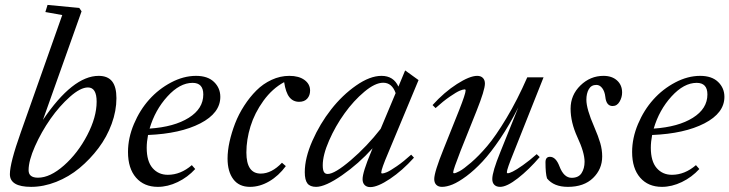

<svg xmlns="http://www.w3.org/2000/svg" viewBox="-20 -745 2952 777"><path d="M106 11.2Q20 11.2 20 -40Q20 -85.4 64 -209L231.9 -684.1L163.6 -696.3L172.4 -725.1L300.8 -712.9L310.1 -699.2L153.8 -259.8Q274.4 -438 379.4 -438Q416 -438 433.6 -415.8Q451.2 -393.6 451.2 -347.7Q451.2 -296.4 431.9 -243.7Q412.6 -190.9 378.7 -145.8Q344.7 -100.6 301.8 -64.9Q258.8 -29.3 207.5 -9Q156.2 11.2 106 11.2ZM133.8 -25.9Q182.6 -25.9 238.8 -75.4Q294.9 -125 333 -198Q371.1 -271 371.1 -333.5Q371.1 -391.1 335.9 -391.1Q305.7 -391.1 263.2 -353.5Q220.7 -315.9 184.1 -263.7Q147.5 -211.4 121.6 -153.1Q95.7 -94.7 95.7 -56.2Q95.7 -25.9 133.8 -25.9Z M618.7 11.2Q563 11.2 530.5 -26.1Q498 -63.5 498 -129.9Q498 -186.5 522 -243.2Q545.9 -299.8 584 -342.3Q622.1 -384.8 672.6 -411.4Q723.1 -438 773.4 -438Q820.8 -438 846.2 -413.3Q871.6 -388.7 871.6 -353Q871.6 -287.6 790.8 -245.8Q710 -204.1 579.1 -198.7Q573.7 -170.9 573.7 -147Q573.7 -92.3 597.4 -64.9Q621.1 -37.6 659.2 -37.6Q710.9 -37.6 756.3 -76.7L770 -61Q739.7 -27.8 699.2 -8.3Q658.7 11.2 618.7 11.2ZM759.3 -409.7Q707.5 -409.7 657.5 -354.7Q607.4 -299.8 585.4 -224.6Q685.1 -231.4 743.9 -268.3Q802.7 -305.2 802.7 -362.8Q802.7 -409.7 759.3 -409.7Z M991.7 11.2Q947.3 11.2 924.1 -19.8Q900.9 -50.8 900.9 -103.5Q900.9 -134.8 908.9 -171.4Q917 -208 931.4 -245.4Q945.8 -282.7 968.3 -317.4Q990.7 -352.1 1017.6 -378.9Q1044.4 -405.8 1079.1 -421.9Q1113.8 -438 1150.9 -438Q1189.5 -438 1212.2 -421.4Q1234.9 -404.8 1234.9 -378.4Q1234.9 -358.9 1223.4 -345.9Q1211.9 -333 1190.4 -333Q1166 -333 1151.1 -351.8Q1136.2 -370.6 1129.9 -412.6Q1082 -386.7 1046.1 -337.2Q1010.3 -287.6 993.7 -233.6Q977.1 -179.7 977.1 -127.9Q977.1 -42.5 1035.2 -42.5Q1079.1 -42.5 1121.1 -86.4L1136.7 -72.8Q1107.4 -33.2 1069.3 -11Q1031.2 11.2 991.7 11.2Z M1259.3 11.2Q1234.9 11.2 1224.1 -2.7Q1213.4 -16.6 1213.4 -48.3Q1213.4 -105.5 1244.1 -175Q1274.9 -244.6 1320.1 -302.2Q1365.2 -359.9 1421.1 -398.9Q1477.1 -438 1523.9 -438Q1572.8 -438 1592.3 -394.5L1619.6 -460L1673.8 -420.9L1551.3 -127Q1522.9 -60.5 1522.9 -46.9Q1522.9 -43 1526.9 -43Q1533.2 -43 1545.9 -48.3Q1558.6 -53.7 1585.7 -72.3Q1612.8 -90.8 1644 -119.1L1655.3 -106.9Q1608.4 -54.7 1558.3 -21.2Q1508.3 12.2 1478.5 12.2Q1463.9 12.2 1455.6 3.7Q1447.3 -4.9 1447.3 -20Q1447.3 -47.9 1481.9 -130.4L1487.8 -145Q1431.6 -82.5 1364 -35.6Q1296.4 11.2 1259.3 11.2ZM1286.1 -76.2Q1286.1 -57.6 1290.8 -49.3Q1295.4 -41 1306.2 -41Q1334.5 -41 1399.9 -96.9Q1465.3 -152.8 1520.5 -223.6L1581.1 -368.2Q1566.4 -410.2 1530.8 -410.2Q1498 -410.2 1454.6 -373.8Q1411.1 -337.4 1374.3 -286.1Q1337.4 -234.9 1311.8 -176.3Q1286.1 -117.7 1286.1 -76.2Z M1768.6 11.2Q1753.9 11.2 1745.6 2.9Q1737.3 -5.4 1737.3 -20.5Q1737.3 -48.3 1775.4 -142.6L1837.9 -298.8Q1864.3 -365.7 1864.3 -378.9Q1864.3 -383.3 1860.4 -383.3Q1853.5 -383.3 1840.6 -377.9Q1827.6 -372.6 1800.8 -354.2Q1773.9 -335.9 1742.7 -307.6L1730.5 -319.8Q1777.8 -372.1 1829.3 -405Q1880.9 -438 1911.1 -438Q1925.8 -438 1934.1 -429.7Q1942.4 -421.4 1942.4 -406.7Q1942.4 -380.9 1908.7 -296.4L1844.2 -135.3Q1814 -57.6 1814 -47.9Q1814 -43.9 1817.9 -43.9Q1823.7 -43.9 1839.6 -52.2Q1855.5 -60.5 1886.5 -87.2Q1917.5 -113.8 1951.4 -153.6Q1985.4 -193.4 2029.5 -266.8Q2073.7 -340.3 2113.8 -432.1H2179.7L2058.6 -127.4Q2031.2 -60.1 2031.2 -48.3Q2031.2 -43.9 2035.2 -43.9Q2041 -43.9 2055.2 -50.8Q2069.3 -57.6 2095.7 -76.2Q2122.1 -94.7 2151.9 -121.1L2164.1 -109.4Q2120.6 -58.6 2075.9 -23.7Q2031.2 11.2 2003.9 11.2Q1988.8 11.2 1980.5 2.9Q1972.2 -5.4 1972.2 -20.5Q1972.2 -49.8 2004.9 -129.9L2077.6 -310.5Q2042.5 -240.7 2004.2 -183.8Q1965.8 -127 1932.9 -91.6Q1899.9 -56.2 1867.7 -32.2Q1835.4 -8.3 1811.5 1.5Q1787.6 11.2 1768.6 11.2Z M2278.3 11.2Q2221.2 11.2 2193.8 -22.9Q2187.5 -42.5 2187.5 -88.4Q2187.5 -110.4 2205.6 -110.4Q2229.5 -110.4 2244.1 -71.8Q2261.7 -25.4 2293.5 -25.4Q2321.3 -25.4 2333.5 -44.4Q2345.7 -63.5 2345.7 -90.3Q2345.7 -127.9 2316.4 -190.4Q2289.1 -250 2289.1 -305.2Q2289.1 -360.4 2328.9 -399.2Q2368.7 -438 2422.4 -438Q2456.5 -438 2477.1 -419.4Q2497.6 -400.9 2497.6 -370.6Q2497.6 -351.1 2487.3 -333.5Q2477.1 -315.9 2459 -315.9Q2433.6 -315.9 2429.7 -353Q2427.2 -375 2417.2 -388.2Q2407.2 -401.4 2393.6 -401.4Q2372.6 -401.4 2362.8 -384Q2353 -366.7 2353 -341.3Q2353 -304.2 2384.8 -231.4Q2401.4 -192.9 2409.2 -166Q2417 -139.2 2417 -111.8Q2417 -60.5 2380.1 -24.7Q2343.3 11.2 2278.3 11.2Z M2658.7 11.2Q2603 11.2 2570.6 -26.1Q2538.1 -63.5 2538.1 -129.9Q2538.1 -186.5 2562 -243.2Q2585.9 -299.8 2624 -342.3Q2662.1 -384.8 2712.6 -411.4Q2763.2 -438 2813.5 -438Q2860.8 -438 2886.2 -413.3Q2911.6 -388.7 2911.6 -353Q2911.6 -287.6 2830.8 -245.8Q2750 -204.1 2619.1 -198.7Q2613.8 -170.9 2613.8 -147Q2613.8 -92.3 2637.5 -64.9Q2661.1 -37.6 2699.2 -37.6Q2751 -37.6 2796.4 -76.7L2810.1 -61Q2779.8 -27.8 2739.3 -8.3Q2698.7 11.2 2658.7 11.2ZM2799.3 -409.7Q2747.6 -409.7 2697.5 -354.7Q2647.5 -299.8 2625.5 -224.6Q2725.1 -231.4 2783.9 -268.3Q2842.8 -305.2 2842.8 -362.8Q2842.8 -409.7 2799.3 -409.7Z"/></svg>

Font: Elstob 14pt
Style: Italic
Weight: 400
Italic angle: -20°
Designer: Peter S. Baker
Version: Version 1.015